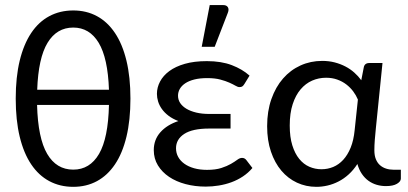

<svg xmlns="http://www.w3.org/2000/svg" viewBox="-20 -724 1595 751"><path d="M266.6 -683.1Q317.9 -683.1 359.1 -660.9Q400.4 -638.7 429.7 -595Q459 -551.3 474.6 -486.8Q490.2 -422.4 490.2 -338.4Q490.2 -253.9 474.6 -189.2Q459 -124.5 429.7 -81.1Q400.4 -37.6 359.1 -15.4Q317.9 6.8 266.6 6.8Q214.8 6.8 173.1 -15.4Q131.3 -37.6 102.1 -81.1Q72.8 -124.5 57.1 -189.2Q41.5 -253.9 41.5 -338.4Q41.5 -422.4 57.1 -486.8Q72.8 -551.3 102.1 -595Q131.3 -638.7 173.1 -660.9Q214.8 -683.1 266.6 -683.1ZM266.6 -60.5Q331.5 -60.5 367.4 -122.1Q403.3 -183.6 406.2 -313.5H125Q128.4 -183.6 164.6 -122.1Q200.7 -60.5 266.6 -60.5ZM266.6 -616.2Q202.1 -616.2 166 -556.6Q129.9 -497.1 125.5 -373H406.2Q401.9 -497.1 366 -556.6Q330.1 -616.2 266.6 -616.2Z M581.5 0ZM936 -395.5Q931.2 -387.7 927 -385.5Q922.9 -383.3 916.5 -383.3Q910.2 -383.3 901.1 -388.7Q892.1 -394 877.4 -400.6Q862.8 -407.2 841.8 -412.8Q820.8 -418.5 790.5 -418.5Q761.7 -418.5 740.2 -413.1Q718.8 -407.7 704.6 -398.2Q690.4 -388.7 683.3 -376.2Q676.3 -363.8 676.3 -349.6Q676.3 -334 684.8 -321Q693.4 -308.1 709.2 -298.6Q725.1 -289.1 747.6 -283.7Q770 -278.3 798.3 -278.3H881.8V-221.2H798.3Q732.9 -221.2 700.7 -200.2Q668.5 -179.2 668.5 -144Q668.5 -125.5 677 -110.1Q685.5 -94.7 701.2 -83.5Q716.8 -72.3 739.3 -65.9Q761.7 -59.6 789.6 -59.6Q823.2 -59.6 845.7 -66.9Q868.2 -74.2 883.3 -83Q898.4 -91.8 908.2 -99.1Q918 -106.4 926.8 -106.4Q932.1 -106.4 936.3 -104.2Q940.4 -102.1 943.4 -98.1L967.3 -66.9Q951.2 -47.9 930.2 -33.9Q909.2 -20 885.3 -11.2Q861.3 -2.4 835.7 1.7Q810.1 5.9 784.7 5.9Q742.7 5.9 705.8 -3.9Q668.9 -13.7 641.4 -32.2Q613.8 -50.8 597.7 -77.1Q581.5 -103.5 581.5 -136.7Q581.5 -177.7 607.4 -206.8Q633.3 -235.8 677.7 -250.5Q654.8 -259.3 638.9 -271.5Q623 -283.7 613 -297.9Q603 -312 598.4 -327.1Q593.8 -342.3 593.8 -356.9Q593.8 -381.8 606 -405Q618.2 -428.2 642.3 -446Q666.5 -463.9 703.1 -474.4Q739.7 -484.9 789.1 -484.9Q845.7 -484.9 886.7 -469.2Q927.7 -453.6 956.1 -428.2ZM769 -541 800.3 -704.1H853.5Q866.2 -704.1 871.3 -695.8Q876.5 -687.5 871.1 -673.8L819.8 -541Z M1489.7 3.9Q1470.7 3.9 1453.4 -1.2Q1436 -6.3 1421.4 -16.8Q1406.7 -27.3 1395.5 -43.7Q1384.3 -60.1 1377.9 -82.5Q1362.8 -59.1 1344 -42Q1325.2 -24.9 1304.2 -14.2Q1283.2 -3.4 1261.2 1.7Q1239.3 6.8 1217.3 6.8Q1176.8 6.8 1141.6 -9.5Q1106.4 -25.9 1080.6 -56.4Q1054.7 -86.9 1039.8 -130.9Q1024.9 -174.8 1024.9 -230.5Q1024.9 -289.1 1041.5 -336.4Q1058.1 -383.8 1087.2 -417Q1116.2 -450.2 1155.5 -468Q1194.8 -485.8 1240.2 -485.8Q1266.1 -485.8 1288.8 -480Q1311.5 -474.1 1330.8 -464.1Q1350.1 -454.1 1365.7 -440.2Q1381.3 -426.3 1393.1 -410.2L1402.8 -460Q1405.8 -477.5 1424.8 -477.5H1476.1L1450.2 -222.7Q1447.8 -199.2 1446 -177Q1444.3 -154.8 1444.3 -136.2Q1444.3 -115.7 1450.2 -101.3Q1456.1 -86.9 1466.3 -77.9Q1476.6 -68.8 1490.2 -64.5Q1503.9 -60.1 1519.5 -60.1H1547.9V-25.4Q1547.9 -14.2 1532.7 -5.1Q1517.6 3.9 1489.7 3.9ZM1237.3 -62Q1261.7 -62 1283.4 -71Q1305.2 -80.1 1322.5 -98.9Q1339.8 -117.7 1351.6 -146.5Q1363.3 -175.3 1367.2 -214.8L1379.9 -334.5Q1373 -351.1 1361.6 -366.5Q1350.1 -381.8 1334.5 -393.8Q1318.8 -405.8 1299.1 -412.8Q1279.3 -419.9 1255.4 -419.9Q1226.6 -419.9 1200.9 -408.7Q1175.3 -397.5 1155.8 -374.5Q1136.2 -351.6 1124.8 -316.4Q1113.3 -281.2 1113.3 -232.9Q1113.3 -188 1123.3 -155.8Q1133.3 -123.5 1150.4 -102.5Q1167.5 -81.5 1189.9 -71.8Q1212.4 -62 1237.3 -62Z"/></svg>

Font: Carlito
Style: Regular
Weight: 400
Designer: Lukasz Dziedzic
Foundry: tyPoland Lukasz Dziedzic
Version: Version 1.104